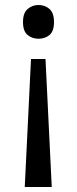

<svg xmlns="http://www.w3.org/2000/svg" viewBox="-20 -566 309 768"><path d="M196 -478Q196 -441 178 -426Q160 -411 134 -411Q109 -411 90.5 -426Q72 -441 72 -478Q72 -514 90.5 -530Q109 -546 134 -546Q160 -546 178 -530Q196 -514 196 -478ZM104 -330H162L187 182H79Z"/></svg>

Font: Noto Sans Meroitic
Style: Regular
Weight: 400
Designer: Monotype Design Team
Foundry: Monotype Imaging Inc.
Version: Version 2.002; ttfautohint (v1.8.4.7-5d5b)